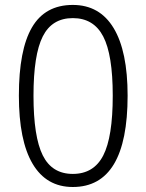

<svg xmlns="http://www.w3.org/2000/svg" viewBox="-20 -745 591 775"><path d="M273.9 9.8Q167 9.8 111.6 -84Q56.2 -177.7 56.2 -358.9Q56.2 -543.9 109.1 -634.5Q162.1 -725.1 273.9 -725.1Q382.3 -725.1 438.7 -631.6Q495.1 -538.1 495.1 -358.9Q495.1 9.8 273.9 9.8ZM273.9 -43Q358.4 -43 396.7 -117.4Q435.1 -191.9 435.1 -358.9Q435.1 -524.4 396.5 -598.1Q357.9 -671.9 273.9 -671.9Q189.9 -671.9 152.6 -597.9Q115.2 -523.9 115.2 -358.9Q115.2 -192.9 152.6 -117.9Q189.9 -43 273.9 -43Z"/></svg>

Font: Droid Sans TV
Style: Regular
Weight: 300
Version: Version 1.00